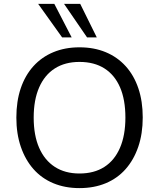

<svg xmlns="http://www.w3.org/2000/svg" viewBox="-20 -957 817 986"><path d="M388 9Q314 9 254 -16Q194 -41 152 -88.5Q110 -136 87 -203Q64 -270 64 -353Q64 -437 86.5 -503.5Q109 -570 151.5 -617Q194 -664 254 -689Q314 -714 388 -714Q463 -714 523 -689Q583 -664 625.5 -617Q668 -570 690.5 -503.5Q713 -437 713 -354Q713 -270 690 -203Q667 -136 625 -88.5Q583 -41 523 -16Q463 9 388 9ZM388 -66Q463 -66 515.5 -99.5Q568 -133 596 -197.5Q624 -262 624 -353Q624 -445 596.5 -508.5Q569 -572 516.5 -605.5Q464 -639 388 -639Q314 -639 261.5 -605.5Q209 -572 181 -508Q153 -444 153 -353Q153 -262 181 -198Q209 -134 261.5 -100Q314 -66 388 -66ZM427 -765 309 -937H392L477 -765ZM299 -765 176 -937H259L348 -765Z"/></svg>

Font: Nunito Sans 11pt
Style: Regular
Weight: 400
Version: Version 3.101;gftools[0.9.27]